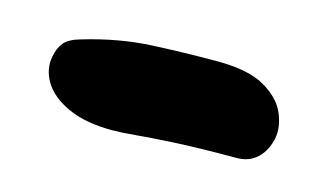

<svg xmlns="http://www.w3.org/2000/svg" viewBox="-38 -439 607 354"><g transform="rotate(15 265.5 -262.5)"><path d="M189 -176Q137 -176 103.5 -191.5Q70 -207 56 -230.5Q42 -254 47 -279Q50 -296 59 -306.5Q68 -317 90 -323Q157 -343 219 -346Q281 -349 343 -349Q403 -349 434.5 -330.5Q466 -312 476.5 -286.5Q487 -261 483 -240Q478 -215 462.5 -200.5Q447 -186 423 -186Q350 -186 304.5 -183.5Q259 -181 232.5 -178.5Q206 -176 189 -176Z"/></g></svg>

Font: Shantell Sans ExtraBold
Style: Italic
Weight: 800
Italic angle: -11°
Designer: Stephen Nixon, Anya Danilova, Shantell Martin
Foundry: Arrow Type
Version: Version 1.011;[c5ecc13dd]